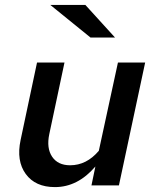

<svg xmlns="http://www.w3.org/2000/svg" viewBox="-20 -756 640 783"><path d="M204 7Q124 7 85 -46.5Q46 -100 64 -185L131 -501H243L181 -209Q169 -152 192.5 -117Q216 -82 266 -82Q333 -82 383 -141L461 -501H572L465 0H353L369 -77Q297 7 204 7ZM349 -603 185 -736H328L449 -603Z"/></svg>

Font: Red Hat Mono Medium
Style: Italic
Weight: 500
Italic angle: -12°
Monospace: yes
Designer: Pentagram, MCKL
Foundry: Pentagram, MCKL
Version: Version 1.023; ttfautohint (v1.8.3)